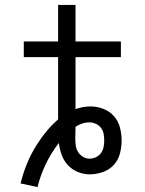

<svg xmlns="http://www.w3.org/2000/svg" viewBox="-20 -699 590 783"><path d="M133 64 64 49Q73 12 87 -24Q101 -60 120.5 -93Q140 -126 164 -156.5Q188 -187 217 -212V-466H77V-530H217V-679H288V-530H473V-466H288V-254Q302 -259 317.5 -262Q333 -265 348 -265Q375 -265 400.5 -255.5Q426 -246 444 -226Q462 -206 469 -179.5Q476 -153 476 -126Q476 -99 469 -72.5Q462 -46 443.5 -26Q425 -6 398.5 3Q372 12 345 12Q320 12 296.5 2Q273 -8 256.5 -26Q240 -44 231.5 -67.5Q223 -91 220 -116Q189 -76 167 -30.5Q145 15 133 64ZM345 -52Q359 -52 371.5 -58Q384 -64 392 -75Q400 -86 402.5 -99.5Q405 -113 405 -126Q405 -140 402.5 -153.5Q400 -167 391.5 -178Q383 -189 370 -194.5Q357 -200 344 -200Q329 -200 314.5 -195Q300 -190 288 -182Q288 -170 287.5 -158Q287 -146 287 -134Q287 -119 289 -105Q291 -91 298.5 -79Q306 -67 318.5 -59.5Q331 -52 345 -52Z"/></svg>

Font: Lode
Style: Regular
Weight: 400
Monospace: yes
Designer: Belleve Invis
Foundry: Belleve Invis
Version: Version 29.2.0; ttfautohint (v1.8.3)